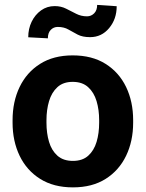

<svg xmlns="http://www.w3.org/2000/svg" viewBox="-20 -768 604 797"><path d="M32.2 -258.8V-269Q32.2 -346.2 61.5 -407Q90.8 -467.8 146.5 -502.9Q202.1 -538.1 281.7 -538.1Q362.3 -538.1 418.2 -502.9Q474.1 -467.8 503.4 -407Q532.7 -346.2 532.7 -269V-258.8Q532.7 -182.1 503.4 -121.3Q474.1 -60.5 418.5 -25.4Q362.8 9.8 282.7 9.8Q202.6 9.8 146.7 -25.4Q90.8 -60.5 61.5 -121.3Q32.2 -182.1 32.2 -258.8ZM172.9 -269V-258.8Q172.9 -214.8 183.6 -179Q194.3 -143.1 218.5 -121.6Q242.7 -100.1 282.7 -100.1Q322.3 -100.1 346.2 -121.6Q370.1 -143.1 380.9 -179Q391.6 -214.8 391.6 -258.8V-269Q391.6 -312 380.9 -348.1Q370.1 -384.3 345.9 -406.2Q321.8 -428.2 281.7 -428.2Q242.2 -428.2 218.3 -406.2Q194.3 -384.3 183.6 -348.1Q172.9 -312 172.9 -269ZM383.3 -747.6 464.4 -742.2Q464.4 -689 433.1 -651.4Q401.9 -613.8 354 -613.8Q322.8 -613.8 302.5 -624.3Q282.2 -634.8 263.9 -645.5Q245.6 -656.2 219.7 -656.2Q202.6 -656.2 190.7 -644Q178.7 -631.8 178.7 -608.9L97.2 -613.3Q97.2 -648.4 111.3 -677.7Q125.5 -707 150.4 -724.9Q175.3 -742.7 207 -742.7Q233.4 -742.7 254.6 -731.9Q275.9 -721.2 296.4 -710.7Q316.9 -700.2 341.3 -700.2Q358.4 -700.2 370.8 -712.6Q383.3 -725.1 383.3 -747.6Z"/></svg>

Font: Vazirmatn RD FD
Style: Bold
Weight: 700
Designer: Saber Rastikerdar
Foundry: Saber Rastikerdar
Version: Version 33.003